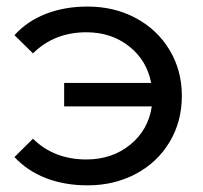

<svg xmlns="http://www.w3.org/2000/svg" viewBox="-20 -556 615 583"><path d="M23.9 -79.1 80.1 -134.8Q144 -71.8 242.2 -71.8Q320.3 -71.8 375.2 -116.5Q430.2 -161.1 440.9 -232.9H174.8V-304.2H439Q425.8 -373 371.8 -415.5Q317.9 -458 242.2 -458Q145 -458 80.1 -394L23.9 -449.2Q63 -492.2 119.9 -514.2Q176.8 -536.1 246.1 -536.1Q327.1 -536.1 392.6 -501Q458 -465.8 495.1 -403.8Q532.2 -341.8 532.2 -265.1Q532.2 -187 495.1 -125Q458 -63 392.6 -28.1Q327.1 6.8 246.1 6.8Q176.3 6.8 119.6 -15.1Q63 -37.1 23.9 -79.1Z"/></svg>

Font: Montserrat Medium
Style: Regular
Weight: 500
Designer: Julieta Ulanovsky
Foundry: Julieta Ulanovsky
Version: Version 7.200